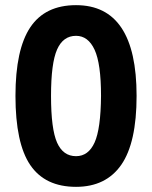

<svg xmlns="http://www.w3.org/2000/svg" viewBox="-20 -708 590 745"><path d="M40 -336Q40 -516 97.5 -602Q155 -688 275 -688Q510 -688 510 -336Q510 -154 450.5 -68.5Q391 17 275 17Q155 17 97.5 -67.5Q40 -152 40 -336ZM372 -336Q372 -461 347 -515Q322 -569 275 -569Q225 -569 201.5 -516Q178 -463 178 -336Q178 -207 201.5 -154.5Q225 -102 275 -102Q323 -102 347 -155Q371 -208 372 -336Z"/></svg>

Font: Biryani
Style: Bold
Weight: 700
Designer: Dan Reynolds and Mathieu Reguer
Foundry: Dan Reynolds and Mathieu Reguer
Version: Version 1.004; ttfautohint (v1.1) -l 5 -r 5 -G 72 -x 0 -D la